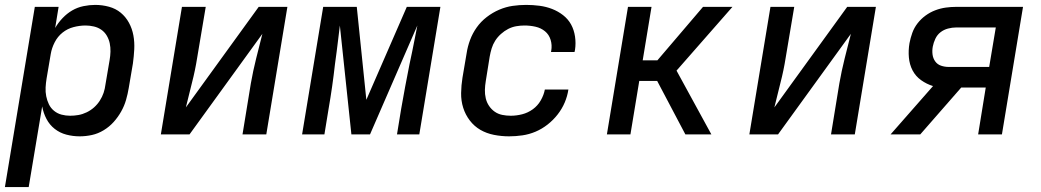

<svg xmlns="http://www.w3.org/2000/svg" viewBox="-27 -548 4247 783"><path d="M-7 215 115 -520H212L198 -434Q210 -455 228 -474Q246 -493 267.5 -505.5Q289 -518 313.5 -523Q338 -528 361 -528Q390 -528 417.5 -520.5Q445 -513 465.5 -496Q486 -479 499 -455Q512 -431 517 -403.5Q522 -376 520.5 -347Q519 -318 515 -289L498 -189Q494 -165 487 -140.5Q480 -116 467 -93Q454 -70 436.5 -50.5Q419 -31 396 -17Q373 -3 348 2.5Q323 8 298 8Q270 8 243.5 1Q217 -6 196 -22.5Q175 -39 162.5 -63Q150 -87 145 -114L90 215ZM259 -76Q276 -76 293 -79Q310 -82 326.5 -90Q343 -98 356.5 -110Q370 -122 380 -137.5Q390 -153 395.5 -169.5Q401 -186 403 -203L420 -303Q423 -320 423.5 -337.5Q424 -355 420.5 -371.5Q417 -388 408.5 -402.5Q400 -417 386.5 -426.5Q373 -436 356 -440Q339 -444 322 -444Q298 -444 273 -437.5Q248 -431 228 -415Q208 -399 196 -375.5Q184 -352 180 -328L163 -228Q160 -210 159 -191.5Q158 -173 161.5 -155.5Q165 -138 172.5 -122.5Q180 -107 193.5 -96Q207 -85 224 -80.5Q241 -76 259 -76Z M629 0 715 -520H812L777 -312Q769 -261 756 -211Q743 -161 731 -110L1028 -520H1145L1059 0H962L996 -208Q1005 -259 1017.5 -309Q1030 -359 1043 -410L746 0Z M1205 0 1291 -520H1428L1467 -141L1632 -520H1769L1683 0H1592L1609 -104Q1617 -150 1625.5 -195.5Q1634 -241 1643 -286L1654 -338Q1659 -364 1664.5 -390.5Q1670 -417 1675 -444L1482 0H1406L1359 -444Q1356 -417 1352.5 -390.5Q1349 -364 1346 -338L1339 -286Q1334 -241 1327.5 -195.5Q1321 -150 1313 -104L1296 0Z M2049 8Q2018 8 1987.5 2Q1957 -4 1932 -18.5Q1907 -33 1889 -56.5Q1871 -80 1862 -108.5Q1853 -137 1853.5 -168.5Q1854 -200 1859 -231L1876 -331Q1880 -358 1890 -385Q1900 -412 1917 -436Q1934 -460 1958 -478.5Q1982 -497 2009 -508.5Q2036 -520 2063.5 -524Q2091 -528 2119 -528Q2146 -528 2173 -524.5Q2200 -521 2224.5 -511.5Q2249 -502 2269.5 -486Q2290 -470 2302 -448Q2314 -426 2318 -399Q2322 -372 2318 -345L2316 -336H2220L2221 -341Q2225 -364 2218.5 -385.5Q2212 -407 2195.5 -420.5Q2179 -434 2157 -439Q2135 -444 2112 -444Q2095 -444 2078 -441Q2061 -438 2045.5 -430Q2030 -422 2016 -409.5Q2002 -397 1992.5 -382Q1983 -367 1978 -350.5Q1973 -334 1970 -317L1954 -217Q1951 -199 1950.5 -181.5Q1950 -164 1954 -147Q1958 -130 1967.5 -116Q1977 -102 1990.5 -92.5Q2004 -83 2021 -79.5Q2038 -76 2056 -76Q2079 -76 2102.5 -82Q2126 -88 2146 -102.5Q2166 -117 2178.5 -139Q2191 -161 2195 -183H2291Q2287 -156 2276 -130Q2265 -104 2247 -81Q2229 -58 2206 -40Q2183 -22 2157 -11Q2131 0 2103.5 4Q2076 8 2049 8Z M2768 0 2653 -218H2580L2544 0H2448L2534 -520H2630L2594 -302H2654L2840 -520H2960L2732 -260L2874 0Z M3029 0 3115 -520H3212L3177 -312Q3169 -261 3156 -211Q3143 -161 3131 -110L3428 -520H3545L3459 0H3362L3396 -208Q3405 -259 3417.5 -309Q3430 -359 3443 -410L3146 0Z M3605 0 3778 -197Q3752 -205 3729.5 -221Q3707 -237 3694.5 -261Q3682 -285 3679.5 -314Q3677 -343 3682 -372Q3686 -393 3693.5 -414Q3701 -435 3715 -453Q3729 -471 3747.5 -484.5Q3766 -498 3787 -506Q3808 -514 3829.5 -517Q3851 -520 3872 -520H4145L4059 0H3962L3993 -191H3893L3726 0ZM3842 -275H4007L4034 -436H3872Q3856 -436 3839 -431.5Q3822 -427 3808.5 -416.5Q3795 -406 3787.5 -390Q3780 -374 3777 -358Q3774 -342 3776 -326Q3778 -310 3787 -297.5Q3796 -285 3811 -280Q3826 -275 3842 -275Z"/></svg>

Font: Iosevka Md Ex Obl
Style: Regular
Weight: 500
Width: 7
Italic angle: -9°
Monospace: yes
Designer: Belleve Invis
Foundry: Belleve Invis
Version: Version 32.5.0; ttfautohint (v1.8.4)